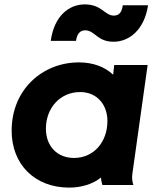

<svg xmlns="http://www.w3.org/2000/svg" viewBox="-20 -842 709 874"><path d="M295 12C349 12 401 -3 440 -34C440 -23 442 -13 446 0H587C581 -20 580 -34 583 -54L652 -546H500L495 -502C457 -538 403 -558 339 -558C175 -558 33 -436 33 -247C33 -94 138 12 295 12ZM189 -256C189 -351 254 -423 345 -423C420 -423 469 -367 469 -291C469 -197 408 -123 317 -123C240 -123 189 -177 189 -256ZM211 -656H326C330 -684 342 -704 367 -704C413 -704 421 -652 497 -652C568 -652 637 -706 654 -818H539C535 -791 526 -771 498 -771C457 -771 443 -822 366 -822C296 -822 227 -772 211 -656Z"/></svg>

Font: Mluvka ExtraBold
Style: Italic
Weight: 800
Italic angle: -8°
Designer: Modified by Jiří Krblich, Original typeface by Gumpita Rahayu
Foundry: Gumpita Rahayu & Jiří Krblich
Version: Version 2.000;Glyphs 3.1.1 (3134)